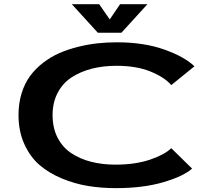

<svg xmlns="http://www.w3.org/2000/svg" viewBox="-20 -914 1090 944"><path d="M705 -893.5 577 -753H461L333 -893.5H467.5L519.5 -818.5L570.5 -893.5ZM549 11Q478.5 11 413.5 0.5Q348.5 -10 285 -36.2Q221.5 -62.5 175 -102.2Q128.5 -142 99.8 -205.2Q71 -268.5 71 -348Q71 -406 86.2 -455.2Q101.5 -504.5 128 -540.5Q154.5 -576.5 191.8 -605.2Q229 -634 271 -652.5Q313 -671 361.8 -683.2Q410.5 -695.5 457.8 -700.8Q505 -706 554.5 -706Q687.5 -706 787.5 -670.5Q887.5 -635 936 -588L822 -495.5Q789.5 -534 720.2 -562.2Q651 -590.5 552.5 -590.5Q487.5 -590.5 432.2 -576.5Q377 -562.5 333 -534.2Q289 -506 263.8 -458.2Q238.5 -410.5 238.5 -348Q238.5 -285 263 -237.2Q287.5 -189.5 330.5 -161Q373.5 -132.5 428.2 -118.5Q483 -104.5 547.5 -104.5Q645.5 -104.5 718 -129.2Q790.5 -154 822 -185.5L924.5 -85Q881.5 -47 782.5 -18Q683.5 11 549 11Z"/></svg>

Font: League Mono Extended SemiBold
Style: Regular
Weight: 600
Width: 9
Designer: Tyler Finck
Foundry: The League of Moveable Type / Tyler Finck
Version: Version 2.210